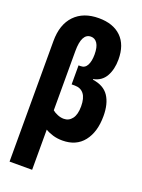

<svg xmlns="http://www.w3.org/2000/svg" viewBox="-182 -846 865 1167"><g transform="rotate(20 250.0 -262.5)"><path d="M35 -540Q35 -647 91.5 -706Q148 -765 248 -765Q341 -765 393 -714.5Q445 -664 445 -569Q445 -506 420 -461Q395 -416 341 -405V-401Q413 -391 445 -343Q477 -295 477 -215Q477 -112 429 -51Q381 10 292 10Q259 10 230.5 1.5Q202 -7 181 -20V240H35ZM255 -117Q288 -117 308.5 -144Q329 -171 329 -224Q329 -277 308.5 -303.5Q288 -330 250 -330H229V-453H243Q271 -453 284.5 -479Q298 -505 298 -548Q298 -596 282.5 -619.5Q267 -643 241 -643Q181 -643 181 -528V-145Q192 -135 213 -126Q234 -117 255 -117Z"/></g></svg>

Font: Noto Sans Mono ExtraCondensed Black
Style: Regular
Weight: 900
Width: 2
Designer: Monotype Design Team
Foundry: Monotype Imaging Inc.
Version: Version 2.014